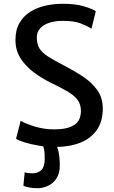

<svg xmlns="http://www.w3.org/2000/svg" viewBox="-20 -771 605 1018"><path d="M275.5 8Q227 8 183.8 0.8Q140.5 -6.5 109.5 -16.5Q78.5 -26.5 65 -35L89.5 -130.5Q118 -114 166.8 -99.5Q215.5 -85 268.5 -85Q337 -85 373 -108Q409 -131 409 -183Q409 -218 391 -241.8Q373 -265.5 337.2 -286.5Q301.5 -307.5 248 -333Q202.5 -355.5 159.8 -387Q117 -418.5 89.5 -461Q62 -503.5 62 -558.5Q62 -612.5 83.2 -649.2Q104.5 -686 140.5 -708.5Q176.5 -731 220.8 -741Q265 -751 311.5 -751Q379.5 -751 424 -737.8Q468.5 -724.5 488 -711.5L465 -619Q439.5 -635 405.2 -647.8Q371 -660.5 311.5 -660.5Q275 -660.5 244 -651Q213 -641.5 194 -622Q175 -602.5 175 -572Q175 -537.5 189.2 -514.2Q203.5 -491 235.5 -470.8Q267.5 -450.5 319.5 -423.5Q369.5 -398 416.5 -367.5Q463.5 -337 494.2 -295.5Q525 -254 525 -195Q525 -127 493.2 -81.8Q461.5 -36.5 405.2 -14.2Q349 8 275.5 8ZM104 213 111 142Q118 145.5 129 146.8Q140 148 151 148Q181 148 198.8 131.2Q216.5 114.5 217 75Q218 42.5 213.5 20.8Q209 -1 202 -15L247 -17L269 -15Q284 2 290.5 34Q297 66 297 106Q297 148 279.5 174.8Q262 201.5 234.8 214.2Q207.5 227 179 227Q158 227 135.2 223Q112.5 219 104 213Z"/></svg>

Font: Merriweather Sans
Style: Regular
Weight: 400
Designer: Eben Sorkin
Foundry: Eben Sorkin
Version: Version 1.008; ttfautohint (v1.7.19-72a1) -l 8 -r 50 -G 200 